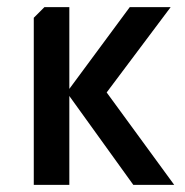

<svg xmlns="http://www.w3.org/2000/svg" viewBox="-20 -520 520 540"><path d="M75 0V-470L105 -500H175V-270L345 -500H460L280 -260L470 0H355L175 -250V0Z"/></svg>

Font: Scada
Style: Regular
Weight: 400
Designer: Jovanny Lemonad
Foundry: Jovanny Lemonad
Version: Version 4.100;PS 004.100;hotconv 1.0.88;makeotf.lib2.5.64775